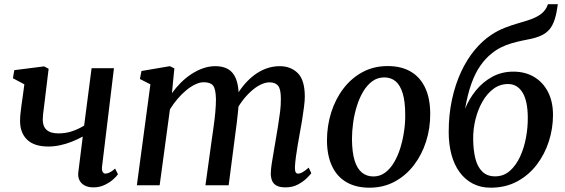

<svg xmlns="http://www.w3.org/2000/svg" viewBox="-20 -882 2692 914"><path d="M211.5 -554.5 191.5 -390Q190 -375.5 188 -362Q186 -348.5 184.8 -335.8Q183.5 -323 183.5 -311.5Q183.5 -280.5 201.8 -263.8Q220 -247 258 -247Q293.5 -247 324 -257.5Q354.5 -268 380.5 -284L416 -557.5H522.5L466 -91Q463.5 -73 468.5 -64.2Q473.5 -55.5 481.5 -55.5Q490 -55.5 501.5 -60.8Q513 -66 528 -79.5L541.5 -52.5Q535.5 -43 518.8 -28Q502 -13 477.8 -1.5Q453.5 10 425 10Q400 10 382.8 0.8Q365.5 -8.5 357.8 -25Q350 -41.5 353 -63.5L374 -232Q349.5 -218.5 321.8 -207.5Q294 -196.5 265.8 -190.5Q237.5 -184.5 210 -184.5Q143 -184.5 109.2 -217Q75.5 -249.5 75.5 -306.5Q75.5 -322.5 77.5 -341.8Q79.5 -361 82.2 -380.8Q85 -400.5 87.5 -417.5L96 -480.5L41.5 -509.5L48 -548L190 -566Z M810 -556.5 798.5 -438.5Q817 -464.5 840.5 -488Q864 -511.5 891 -529.2Q918 -547 946.8 -557Q975.5 -567 1005 -567Q1041.5 -567 1065.8 -553Q1090 -539 1102.8 -508.2Q1115.5 -477.5 1116.5 -427.5Q1116.5 -422 1116.5 -415.8Q1116.5 -409.5 1116 -403.2Q1115.5 -397 1115 -390L1098 -412.5Q1115.5 -446 1138.5 -474.2Q1161.5 -502.5 1189 -523.5Q1216.5 -544.5 1247.5 -555.8Q1278.5 -567 1311.5 -567Q1364 -567 1397.5 -534Q1431 -501 1431 -421.5Q1431 -402 1427 -371.5Q1423 -341 1417.8 -308Q1412.5 -275 1407 -247Q1402.5 -221.5 1397.5 -193Q1392.5 -164.5 1388.8 -136.8Q1385 -109 1384 -87Q1383.5 -70 1387.2 -62.8Q1391 -55.5 1398.5 -55.5Q1409 -55.5 1420.2 -62Q1431.5 -68.5 1449.5 -84L1462 -57.5Q1457 -50.5 1440.8 -34.2Q1424.5 -18 1398.8 -4Q1373 10 1339 10Q1311.5 10 1296 1.2Q1280.5 -7.5 1274.8 -22.8Q1269 -38 1269 -57Q1269.5 -77 1273.8 -104.8Q1278 -132.5 1283.5 -163Q1289 -193.5 1293.5 -222Q1298 -249 1303.5 -282.2Q1309 -315.5 1313.2 -349Q1317.5 -382.5 1317 -412Q1317 -458 1303.8 -474Q1290.5 -490 1263 -490Q1242.5 -490 1219.5 -478.5Q1196.5 -467 1173.8 -446.2Q1151 -425.5 1131 -398.2Q1111 -371 1097 -338.5L1116.5 -403Q1116 -379.5 1113.2 -352.2Q1110.5 -325 1107.2 -297.8Q1104 -270.5 1100.5 -246.5L1068.5 0H958L988.5 -220Q992.5 -248 997.2 -281.5Q1002 -315 1005 -348.5Q1008 -382 1008 -410.5Q1007 -459 994.2 -474.8Q981.5 -490.5 949.5 -490.5Q931.5 -490.5 910 -480.5Q888.5 -470.5 866.8 -452.5Q845 -434.5 825 -411Q805 -387.5 789 -361.5L740 0H631.5L696 -480.5L646 -506L653.5 -544L788.5 -567Z M1825.5 -567.5Q1890.5 -567.5 1935.5 -541Q1980.5 -514.5 2004.2 -463.8Q2028 -413 2028 -340Q2028.5 -271.5 2008.2 -208.2Q1988 -145 1950 -95.5Q1912 -46 1858.5 -17.2Q1805 11.5 1739 11.5Q1675 11.5 1629.8 -14.5Q1584.5 -40.5 1560.8 -90.8Q1537 -141 1536.5 -213Q1536.5 -282.5 1556.5 -346.2Q1576.5 -410 1614.5 -460Q1652.5 -510 1705.8 -538.8Q1759 -567.5 1825.5 -567.5ZM1809 -513.5Q1777 -513.5 1752.2 -495.2Q1727.5 -477 1709.2 -446.5Q1691 -416 1679 -377.8Q1667 -339.5 1661.2 -298.5Q1655.5 -257.5 1655.5 -219.5Q1656 -157.5 1668 -118.2Q1680 -79 1703 -60.5Q1726 -42 1757.5 -42Q1788.5 -42 1813 -60Q1837.5 -78 1855.8 -108.8Q1874 -139.5 1885.8 -177.8Q1897.5 -216 1903.5 -256.8Q1909.5 -297.5 1909 -336Q1909 -398 1897.2 -437Q1885.5 -476 1863.5 -494.8Q1841.5 -513.5 1809 -513.5Z M2635.5 -862 2629.5 -825Q2622.5 -788 2609.5 -762.8Q2596.5 -737.5 2573 -722Q2549.5 -706.5 2509.5 -697.5Q2499.5 -695.5 2488.5 -693.2Q2477.5 -691 2465.5 -688.5Q2441 -683.5 2416 -676.2Q2391 -669 2366.8 -657.2Q2342.5 -645.5 2319.5 -626.5Q2291.5 -604.5 2267 -569.8Q2242.5 -535 2224.2 -484.2Q2206 -433.5 2194 -364Q2213 -411.5 2245.8 -451.8Q2278.5 -492 2323.5 -516.5Q2368.5 -541 2424 -541Q2480 -541 2522.5 -515.8Q2565 -490.5 2588.8 -444.2Q2612.5 -398 2612.5 -334.5Q2612.5 -270.5 2592.8 -209Q2573 -147.5 2535 -97.8Q2497 -48 2441.8 -18.2Q2386.5 11.5 2315.5 11.5Q2268 11.5 2231 -7.8Q2194 -27 2168.2 -62Q2142.5 -97 2129.2 -145.8Q2116 -194.5 2116 -254Q2116 -336 2131.5 -407.5Q2147 -479 2174.2 -538.2Q2201.5 -597.5 2238.5 -642.5Q2275.5 -687.5 2318.5 -716Q2350.5 -737 2382.5 -749.5Q2414.5 -762 2445.2 -770.8Q2476 -779.5 2502.5 -788.5Q2529 -797.5 2549.5 -811Q2570 -824.5 2582 -846.5L2588.5 -862ZM2398.5 -482Q2360 -482 2329.2 -459.2Q2298.5 -436.5 2276.8 -398.5Q2255 -360.5 2243.5 -314Q2232 -267.5 2232.5 -219.5Q2233 -167 2243 -127.2Q2253 -87.5 2276 -65Q2299 -42.5 2337 -42.5Q2377.5 -42.5 2407 -68.5Q2436.5 -94.5 2455.8 -136.2Q2475 -178 2484 -227Q2493 -276 2492.5 -323Q2492 -402 2467.2 -442Q2442.5 -482 2398.5 -482Z"/></svg>

Font: Merriweather 20pt Medium
Style: Italic
Weight: 500
Italic angle: -7.8°
Version: Version 2.101